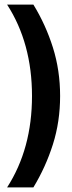

<svg xmlns="http://www.w3.org/2000/svg" viewBox="-20 -770 315 840"><path d="M243 -350Q243 -238 211.5 -138.5Q180 -39 126 50H11Q120 -119 120 -350Q120 -581 11 -750H126Q180 -662 211.5 -562Q243 -462 243 -350Z"/></svg>

Font: Haskoy Bold
Style: Regular
Weight: 700
Designer: Ertekin Erdin
Foundry: Ertekin Erdin
Version: Version 1.500; ttfautohint (v1.8.3)